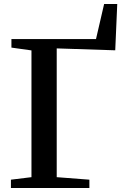

<svg xmlns="http://www.w3.org/2000/svg" viewBox="-20 -938 621 958"><path d="M34.5 0V-41.5L137 -54V-686.5L37 -700.5V-743H459L499.5 -918H565L555 -687L263 -696.5V-54L426 -41.5V0Z"/></svg>

Font: Merriweather 60pt SemiBold
Style: Regular
Weight: 600
Version: Version 2.100